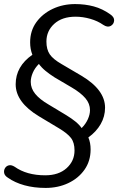

<svg xmlns="http://www.w3.org/2000/svg" viewBox="-21 -734 586 943"><path d="M203 189Q146 189 99 176Q52 163 18 139Q2 129 -0.5 116Q-3 103 3.5 92Q10 81 22.5 78Q35 75 51 85Q110 127 201 127Q267 127 306 92Q345 57 345 5Q345 -34 327.5 -56.5Q310 -79 270 -103L170 -163Q56 -232 56 -320Q56 -408 138 -465Q127 -493 127 -526Q127 -583 157.5 -625Q188 -667 238 -690.5Q288 -714 348 -714Q397 -714 439.5 -702.5Q482 -691 520 -664Q541 -650 539.5 -632.5Q538 -615 522.5 -606.5Q507 -598 486 -612Q459 -631 422.5 -641.5Q386 -652 350 -652Q284 -652 245.5 -617Q207 -582 207 -530Q207 -491 223.5 -467Q240 -443 282 -419L379 -362Q495 -293 495 -205Q495 -162 473.5 -124.5Q452 -87 413 -59Q424 -33 424 0Q424 57 394 99.5Q364 142 314 165.5Q264 189 203 189ZM130 -332Q130 -300 152 -273Q174 -246 217 -221L305 -168Q331 -152 349.5 -137Q368 -122 380 -105Q400 -125 410.5 -148.5Q421 -172 421 -193Q421 -225 398.5 -251.5Q376 -278 332 -304L247 -354Q222 -370 202.5 -386Q183 -402 170 -420Q150 -400 140 -376.5Q130 -353 130 -332Z"/></svg>

Font: Nunito
Style: Italic
Weight: 400
Italic angle: -9°
Designer: Vernon Adams
Foundry: Vernon Adams
Version: Version 3.601; ttfautohint (v1.8.2.53-6de2)